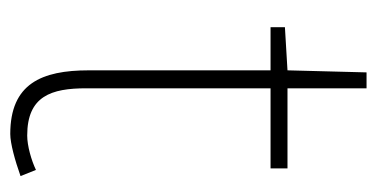

<svg xmlns="http://www.w3.org/2000/svg" viewBox="-200 -521 734 374"><g transform="rotate(90 167.0 -334.0)"><path d="M241 13C259 13 292 4 323 -7L311 -37C292 -28 264 -20 244 -20C167 -20 152 -67 152 -135V-494H308V-527H152V-681H121L117 -527L33 -522V-494H117V-140C117 -48 143 13 241 13Z"/></g></svg>

Font: Noto Sans T Chinese Thin
Style: Regular
Weight: 100
Designer: Ryoko NISHIZUKA (kana & ideographs); Paul D. Hunt (Latin, Greek & Cyrillic); Wenlong ZHANG (bopomofo); Sandoll Communica
Foundry: Adobe Systems Incorporated
Version: Version 1.000;PS 1;hotconv 1.0.78;makeotf.lib2.5.61930